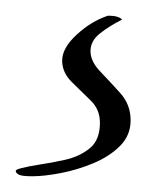

<svg xmlns="http://www.w3.org/2000/svg" viewBox="-20 -25 186 244"><path d="M21 199Q8 199 4 197Q0 195 0 192Q0 189 31 184Q45 182 63 178Q81 174 94 163.5Q107 153 107 131Q107 114 95 102.5Q83 91 71 79Q59 67 59 52Q59 36 77.5 19Q96 2 117 -5H120Q125 -5 129.5 -3.5Q134 -2 135 0Q119 8 107 17.5Q95 27 95 40Q95 53 107.5 66Q120 79 133 93.5Q146 108 146 128Q146 147 132.5 160.5Q119 174 98.5 182.5Q78 191 57 195Q36 199 21 199Z"/></svg>

Font: Beau Rivage
Style: Regular
Weight: 400
Designer: Robert E. Leuschke
Foundry: Robert E. Leuschke
Version: Version 1.010; ttfautohint (v1.8.3)